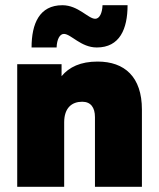

<svg xmlns="http://www.w3.org/2000/svg" viewBox="-20 -716 610 736"><path d="M524 0V-296C524 -421 458 -480 354 -480C289 -480 245 -459 216 -424V-470H46V0H226V-247C226 -303 256 -326 295 -326C328 -326 344 -304 344 -267V0ZM351 -534C439 -534 469 -605 469 -696H373C372 -665 361 -644 345 -644C318 -644 280 -696 219 -696C131 -696 101 -625 101 -534H197C198 -565 209 -586 225 -586C252 -586 290 -534 351 -534Z"/></svg>

Font: Gantari Black
Style: Regular
Weight: 900
Designer: Anugrah Pasau
Foundry: Lafontype
Version: Version 1.000